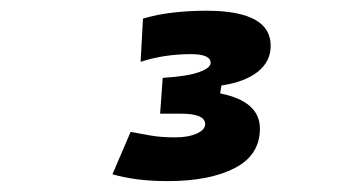

<svg xmlns="http://www.w3.org/2000/svg" viewBox="-20 -723 626 356"><path d="M291 -387.2Q259.8 -387.2 234.1 -390.6Q208.5 -394 188.5 -399.9L222.2 -478.5Q237.8 -475.6 258.1 -471.9Q278.3 -468.3 304.7 -468.3Q329.1 -468.3 344.7 -475.3Q360.4 -482.4 360.4 -492.7Q360.4 -512.2 315.9 -512.2H276.9L281.7 -578.6Q328.1 -581.5 349.4 -589.4Q370.6 -597.2 370.6 -606.4Q370.6 -622.6 334 -622.6Q284.2 -622.6 240.7 -608.4L245.1 -688.5Q271.5 -696.3 301 -699.7Q330.6 -703.1 362.8 -703.1Q481.9 -703.1 481.9 -638.2Q481.9 -608.9 457.8 -589.8Q433.6 -570.8 390.6 -564.5L388.2 -549.8Q461.9 -535.2 461.9 -484.4Q461.9 -435.5 415.3 -411.4Q368.7 -387.2 291 -387.2Z"/></svg>

Font: Cascadia Code PL SemiBold
Style: Italic
Weight: 600
Italic angle: -10°
Monospace: yes
Designer: Aaron Bell
Foundry: Saja Typeworks
Version: Version 2404.023; ttfautohint (v1.8.4)